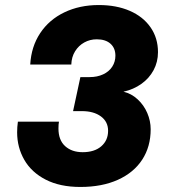

<svg xmlns="http://www.w3.org/2000/svg" viewBox="-20 -730 690 762"><path d="M48 -205Q48 -226 51 -247H214Q212 -237 212 -220Q212 -174 238.5 -150Q265 -126 308 -126Q355 -126 382 -149.5Q409 -173 409 -211Q409 -247 380.5 -268Q352 -289 305 -289H270L299 -424H336Q366 -424 389.5 -435Q413 -446 425.5 -465.5Q438 -485 438 -509Q438 -539 418.5 -556.5Q399 -574 364 -574Q337 -574 314.5 -561.5Q292 -549 278 -526.5Q264 -504 263 -474H100Q104 -545 139.5 -598.5Q175 -652 235.5 -681Q296 -710 372 -710Q442 -710 495 -687Q548 -664 577.5 -621.5Q607 -579 607 -523Q607 -484 589.5 -451.5Q572 -419 541 -397Q510 -375 470 -366Q501 -359 526 -336Q551 -313 564.5 -281.5Q578 -250 578 -217Q578 -148 544.5 -96.5Q511 -45 448 -16.5Q385 12 299 12Q218 12 161.5 -17Q105 -46 76.5 -95.5Q48 -145 48 -205Z"/></svg>

Font: Azeret Mono
Style: Bold Italic
Weight: 700
Italic angle: -12°
Designer: Martin Vácha
Foundry: Displaay
Version: Version 1.000; Glyphs 3.0.3, build 3074